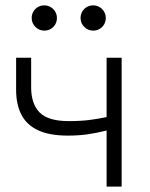

<svg xmlns="http://www.w3.org/2000/svg" viewBox="-20 -695 558 715"><path d="M377 0V-209Q339.5 -199.5 305.8 -194.8Q272 -190 233 -190Q164 -190 121.5 -210Q79 -230 59.5 -268.2Q40 -306.5 40 -361V-480H96V-370Q96 -308 127.8 -276Q159.5 -244 236 -244Q279.5 -244 313 -248.2Q346.5 -252.5 377 -259V-480H433V0ZM145 -581Q125.5 -581 111.8 -594.8Q98 -608.5 98 -628Q98 -641 104.2 -651.8Q110.5 -662.5 121.2 -668.8Q132 -675 145 -675Q164.5 -675 178.2 -661.2Q192 -647.5 192 -628Q192 -615 185.8 -604.2Q179.5 -593.5 168.8 -587.2Q158 -581 145 -581ZM327 -581Q307.5 -581 293.8 -594.8Q280 -608.5 280 -628Q280 -641 286.2 -651.8Q292.5 -662.5 303.2 -668.8Q314 -675 327 -675Q346.5 -675 360.2 -661.2Q374 -647.5 374 -628Q374 -615 367.8 -604.2Q361.5 -593.5 350.8 -587.2Q340 -581 327 -581Z"/></svg>

Font: Geologica Cursive Thin
Style: Regular
Weight: 250
Designer: Sindre Bremnes, Frode Helland
Foundry: Monokrom Skriftforlag AS
Version: Version 1.010;gftools[0.9.28]